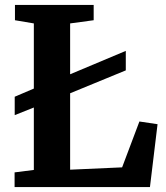

<svg xmlns="http://www.w3.org/2000/svg" viewBox="-20 -763 676 783"><path d="M39.5 0V-60L118 -70V-667.5L41 -680.5V-743H362V-680.5L266 -667.5V-71L478 -80.5L548.5 -267.5L622.5 -256.5L591.5 0ZM40 -293.5V-368.5L165.5 -422L220.5 -441L493 -555.5V-476L219.5 -363.5L165.5 -343.5Z"/></svg>

Font: Merriweather Light 18pt
Style: Bold
Weight: 700
Version: Version 2.100